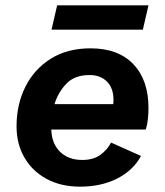

<svg xmlns="http://www.w3.org/2000/svg" viewBox="-20 -690 618 719"><path d="M280 9Q208 9 154.5 -20Q101 -49 71.5 -100Q42 -151 42 -217Q42 -299 75 -365Q108 -431 170 -470Q232 -509 319 -509Q423 -509 479.5 -449.5Q536 -390 536 -286Q536 -266 534 -245.5Q532 -225 526 -205H172Q174 -151 205.5 -121Q237 -91 288 -91Q329 -91 355 -109.5Q381 -128 396 -156L508 -106Q479 -52 419 -21.5Q359 9 280 9ZM315 -409Q260 -409 229 -377Q198 -345 184 -300H404Q405 -307 405 -316Q405 -360 380.5 -384.5Q356 -409 315 -409ZM536 -670 515 -579H173L194 -670Z"/></svg>

Font: Work Sans SemiBold
Style: Italic
Weight: 600
Italic angle: -13°
Designer: Wei Huang
Foundry: Wei Huang
Version: Version 2.012; ttfautohint (v1.8.3)